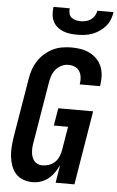

<svg xmlns="http://www.w3.org/2000/svg" viewBox="-63 -997 641 1048"><g transform="rotate(5 258.0 -473.5)"><path d="M156 8Q129 8 104.5 -1Q80 -10 63.5 -28.5Q47 -47 38.5 -71Q30 -95 27 -121Q24 -147 26 -174Q28 -201 32 -228L86 -552Q90 -578 98.5 -603Q107 -628 121.5 -650.5Q136 -673 157 -691.5Q178 -710 202 -722Q226 -734 252.5 -738.5Q279 -743 304 -743Q330 -743 355 -739Q380 -735 402.5 -724Q425 -713 442.5 -695.5Q460 -678 469.5 -655.5Q479 -633 481 -607.5Q483 -582 479 -555L477 -546H366L367 -551Q370 -569 367.5 -587Q365 -605 356 -619Q347 -633 330.5 -640Q314 -647 296 -647Q276 -647 257 -637.5Q238 -628 225 -611.5Q212 -595 206 -575.5Q200 -556 197 -537L143 -212Q140 -198 139 -184Q138 -170 139 -156.5Q140 -143 144 -130.5Q148 -118 156 -108Q164 -98 176 -93Q188 -88 202 -88Q220 -88 238.5 -94.5Q257 -101 271 -115Q285 -129 292 -147Q299 -165 302 -183L323 -310H245L261 -406H452L385 0H282L298 -98Q288 -77 274.5 -57Q261 -37 242.5 -22Q224 -7 201 0.5Q178 8 156 8ZM329 -815Q308 -815 288 -817.5Q268 -820 250 -827.5Q232 -835 217.5 -847.5Q203 -860 195 -877Q187 -894 185.5 -914.5Q184 -935 187 -955H276Q274 -941 277 -927.5Q280 -914 290 -905.5Q300 -897 313.5 -893.5Q327 -890 341 -890Q355 -890 370 -893.5Q385 -897 397 -905.5Q409 -914 417 -927.5Q425 -941 427 -955H516Q513 -935 505 -914.5Q497 -894 482.5 -877Q468 -860 449.5 -847.5Q431 -835 411 -827.5Q391 -820 370 -817.5Q349 -815 329 -815Z"/></g></svg>

Font: Iosevka Custom
Style: Bold Italic
Weight: 700
Italic angle: -9°
Designer: Belleve Invis
Foundry: Belleve Invis
Version: Version 30.3.1; ttfautohint (v1.8.3)